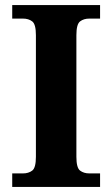

<svg xmlns="http://www.w3.org/2000/svg" viewBox="-20 -734 441 754"><path d="M28 0V-53H70Q92 -53 106.5 -64Q121 -75 121 -118V-596Q121 -639 106.5 -650Q92 -661 70 -661H28V-714H373V-661H331Q309 -661 294.5 -650Q280 -639 280 -596V-118Q280 -75 294.5 -64Q309 -53 331 -53H373V0Z"/></svg>

Font: Noto Serif Thai
Style: Bold
Weight: 700
Designer: Monotype Design Team
Foundry: Monotype Imaging Inc.
Version: Version 2.002; ttfautohint (v1.8.4.7-5d5b)